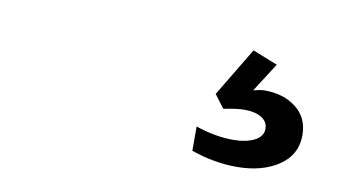

<svg xmlns="http://www.w3.org/2000/svg" viewBox="-40 -102 729 400"><g transform="rotate(10 325.0 98.5)"><path d="M476.1 221.2Q428.7 221.2 379.9 204.1V152.8Q421.4 167 459 167Q486.8 167 504.4 158Q522 148.9 522 132.8Q522 117.7 508.3 109.4Q494.6 101.1 472.2 101.1Q456.5 101.1 428.2 106.9L407.2 79.1L469.2 -23.9L522 -2.9L482.9 58.1Q498 54.2 506.8 54.2Q546.9 54.2 573.5 75Q600.1 95.7 600.1 132.8Q600.1 174.3 564.9 197.8Q529.8 221.2 476.1 221.2Z"/></g></svg>

Font: Azeret Mono
Style: Regular
Weight: 400
Designer: Martin Vácha
Foundry: Displaay
Version: Version 1.002